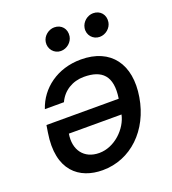

<svg xmlns="http://www.w3.org/2000/svg" viewBox="-138 -859 870 970"><g transform="rotate(-20 297.0 -374.0)"><path d="M334.5 -556.5C206.7 -556.5 111.5 -483 78.5 -382.8H181.1C205.3 -436.8 257.8 -468.8 318.9 -468.8C414.8 -468.8 465.6 -424.4 447.1 -304.7H58.6L52.6 -267C20.6 -69.6 124.3 7.1 248.6 7.1C400.2 7.1 519.9 -108.7 547.6 -276.3C576 -445.7 495.4 -556.5 334.5 -556.5ZM150.2 -225.1H433.2C418.3 -153.4 344.8 -80.6 262.1 -80.6C179.7 -80.6 136 -141.7 150.2 -225.1ZM198.5 -699.6C192.8 -663.4 219.8 -631 255.7 -631C289.1 -631 317.1 -656.6 321.7 -686.1C327.8 -724.8 302.6 -755 263.8 -755C233.7 -755 203.1 -731.5 198.5 -699.6ZM407.3 -699.6C400.9 -662.3 428.6 -631 464.5 -631C497.9 -631 525.9 -656.6 530.5 -686.1C536.6 -724.8 511.4 -755 472.7 -755C442.5 -755 412.6 -731.5 407.3 -699.6Z"/></g></svg>

Font: Magic Ui Pro Medium
Style: Italic
Weight: 500
Italic angle: -9.39999°
Designer: Stefan Endress, Andreas Faust
Version: Version 1.000;FEAKit 1.0